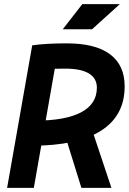

<svg xmlns="http://www.w3.org/2000/svg" viewBox="-20 -914 626 934"><path d="M78.6 -205.1 94.7 -327.1H149.4Q298.2 -327.1 374.7 -367.7Q451.2 -408.2 451.2 -487.3Q451.2 -533.2 412.5 -556.6Q373.9 -580.1 298.8 -580.1Q190.4 -580.1 120.6 -570.3L136.7 -693.4Q202.5 -703.1 305.2 -703.1Q443.8 -703.1 515.1 -650.1Q586.4 -597.1 586.4 -493.7Q586.4 -351.6 471.6 -278.3Q356.9 -205.1 133.3 -205.1ZM14.6 0 136.7 -693.4H266.6L144.5 0ZM376 0 280.3 -307.6H419.4L522 0ZM285.2 -771.5 380.4 -894H563L427.7 -771.5Z"/></svg>

Font: Cascadia Code PL
Style: Italic
Weight: 400
Italic angle: -10°
Monospace: yes
Designer: Aaron Bell
Foundry: Saja Typeworks
Version: Version 2404.023